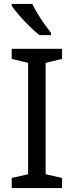

<svg xmlns="http://www.w3.org/2000/svg" viewBox="-20 -964 379 984"><path d="M298 0H40V-52L124 -71V-642L40 -662V-714H298V-662L214 -642V-71L298 -52ZM145 -944Q156 -922 172.5 -894.5Q189 -867 207.5 -841Q226 -815 241 -796V-784H182Q159 -802 130 -830.5Q101 -859 76.5 -887.5Q52 -916 40 -934V-944Z"/></svg>

Font: Noto Sans Thai Looped
Style: Regular
Weight: 400
Designer: Sasikarn Vongin, Ben Mitchell
Foundry: The Fontpad Ltd
Version: Version 1.001; ttfautohint (v1.8.4.7-5d5b)